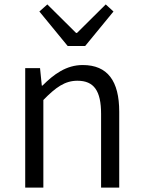

<svg xmlns="http://www.w3.org/2000/svg" viewBox="-20 -848 645 868"><path d="M94 0H176V-396C232 -453 273 -483 330 -483C405 -483 437 -437 437 -333V0H519V-343C519 -481 467 -554 354 -554C280 -554 224 -513 172 -461H169L161 -540H94ZM286 -640H365L493 -796L458 -828L328 -699H324L194 -828L158 -796Z"/></svg>

Font: ChiuKong Gothic MN Normal
Style: Regular
Weight: 350
Designer: Ryoko NISHIZUKA 西塚涼子 (kana, bopomofo & ideographs); Paul D. Hunt (Latin, Greek & Cyrillic); Sandoll Communications 산돌커뮤니
Foundry: Adobe
Version: Version 1.300